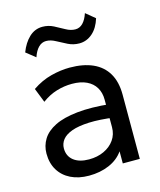

<svg xmlns="http://www.w3.org/2000/svg" viewBox="-113 -826 769 921"><g transform="rotate(-15 271.0 -365.0)"><path d="M215 15Q163 15 124.5 -4Q86 -23 65 -57.8Q44 -92.5 44 -140Q44 -179 64 -211.2Q84 -243.5 127 -264.8Q170 -286 238.5 -293.2Q307 -300.5 404 -290.5L406.5 -223Q331.5 -233 279 -230.8Q226.5 -228.5 194 -216.8Q161.5 -205 146.2 -185.8Q131 -166.5 131 -142.5Q131 -104 158.8 -82.2Q186.5 -60.5 235 -60.5Q276.5 -60.5 309.2 -75.8Q342 -91 361.2 -118.2Q380.5 -145.5 380.5 -181.5V-318.5Q380.5 -353 365.2 -378.5Q350 -404 320.5 -418Q291 -432 248 -432Q209.5 -432 171.5 -420.5Q133.5 -409 98.5 -383L70.5 -454Q116 -485 164.5 -497.5Q213 -510 257.5 -510Q325 -510 372.5 -488.8Q420 -467.5 445 -425Q470 -382.5 470 -319V0H385.5V-60Q360 -23.5 315 -4.2Q270 15 215 15ZM117 -599 71 -635.5Q88 -680 116.2 -706.5Q144.5 -733 182 -733Q211.5 -733 237.2 -719.8Q263 -706.5 286.5 -693.2Q310 -680 333 -680Q354.5 -680 370.5 -696.5Q386.5 -713 396.5 -743.5L442 -706Q428 -660 399.2 -635Q370.5 -610 334 -610Q304.5 -610 278.2 -623Q252 -636 228 -649.2Q204 -662.5 181.5 -662.5Q160 -662.5 143.8 -646.2Q127.5 -630 117 -599Z"/></g></svg>

Font: Geologica Cursive Light
Style: Regular
Weight: 300
Designer: Sindre Bremnes, Frode Helland
Foundry: Monokrom Skriftforlag AS
Version: Version 1.010;gftools[0.9.28]